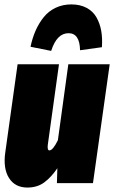

<svg xmlns="http://www.w3.org/2000/svg" viewBox="-20 -823 513 863"><path d="M210 -594.2 117.2 -612.8Q125.5 -652.3 140.1 -685.5Q154.8 -718.8 176.5 -745.8Q198.2 -772.9 230.2 -788.1Q262.2 -803.2 300.8 -803.2Q340.3 -803.2 369.4 -787.6Q398.4 -772 413.8 -744.6Q429.2 -717.3 435.1 -683.8Q440.9 -650.4 438 -610.8L339.8 -597.2Q338.4 -673.8 288.1 -673.8Q235.4 -673.8 210 -594.2ZM103 20Q47.4 20 20.3 -23.2Q-6.8 -66.4 3.9 -139.2L59.1 -534.2H245.1L194.8 -171.9Q191.9 -147 202.1 -147Q217.8 -147 240.2 -192.9L287.1 -534.2H473.1L397.9 0H235.8L237.8 -66.9Q210.4 -26.4 179 -3.2Q147.5 20 103 20Z"/></svg>

Font: Fira Sans Compressed Heavy
Style: Italic
Weight: 900
Width: 3
Italic angle: -8°
Designer: Carrois Corporate & Edenspiekermann AG
Foundry: Carrois Corporate GbR & Edenspiekermann AG
Version: Version 4.203;PS 004.203;hotconv 1.0.88;makeotf.lib2.5.64775